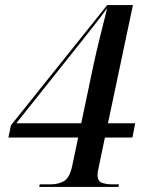

<svg xmlns="http://www.w3.org/2000/svg" viewBox="-20 -734 565 754"><path d="M134 0 136 -10H177Q210 -10 231.5 -23Q253 -36 263 -80L287 -194H13L23 -242L401 -714H502L404 -250H511L500 -194H392L368 -79Q366 -72 364.5 -62Q363 -52 363 -48Q363 -23 379.5 -16.5Q396 -10 424 -10H447L445 0ZM306 -579 44 -250H299L348 -483Q358 -529 372 -586Q386 -643 401 -702Q380 -673 355.5 -642Q331 -611 306 -579Z"/></svg>

Font: Noto Serif Display SemiCondensed Medium
Style: Italic
Weight: 500
Width: 4
Italic angle: -12°
Designer: Monotype Design Team
Foundry: Monotype Imaging Inc.
Version: Version 2.009